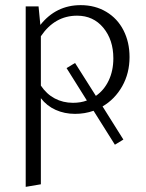

<svg xmlns="http://www.w3.org/2000/svg" viewBox="-20 -438 568 747"><path d="M379 -24 460 105 427 125 344 -7Q310 5 272 5Q231 5 196.5 -10.5Q162 -26 139 -56V279L80 289V-413H130L137 -341Q198 -418 294 -418Q350 -418 393.5 -392Q437 -366 460.5 -320Q484 -274 484 -216Q484 -153 455.5 -102.5Q427 -52 379 -24ZM318 -47 239 -173 272 -193 353 -65Q385 -87 403 -125Q421 -163 421 -211Q421 -283 382 -330Q343 -377 280 -377Q193 -377 139 -297V-105Q161 -72 193 -55Q225 -38 264 -38Q294 -38 318 -47Z"/></svg>

Font: Ysabeau Infant Semilight
Style: Regular
Weight: 300
Designer: Christian Thalmann (Catharsis Fonts)
Version: Version 0.003